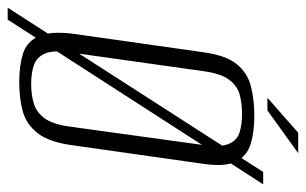

<svg xmlns="http://www.w3.org/2000/svg" viewBox="-193 -585 795 499"><g transform="rotate(90 204.5 -335.5)"><path d="M-25 42 402 -622H434L6 42ZM168 12Q126 12 95 2.5Q64 -7 49.5 -37.5Q35 -68 43 -130L91 -468Q99 -525 121.5 -553Q144 -581 179 -590Q214 -599 256 -599Q298 -599 329 -589.5Q360 -580 374.5 -552Q389 -524 381 -468L333 -130Q325 -67 302 -37Q279 -7 245.5 2.5Q212 12 168 12ZM173 -19Q202 -19 224.5 -26Q247 -33 262.5 -54Q278 -75 284 -119L332 -467Q338 -511 329 -532.5Q320 -554 299.5 -560.5Q279 -567 251 -567Q222 -567 199.5 -560.5Q177 -554 161.5 -532.5Q146 -511 140 -467L91 -119Q85 -75 94.5 -54Q104 -33 124.5 -26Q145 -19 173 -19ZM209 -633 300 -713H353L242 -633Z"/></g></svg>

Font: Alumni Sans Light
Style: Italic
Weight: 300
Italic angle: -8°
Version: Version 1.016